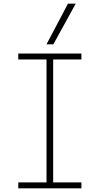

<svg xmlns="http://www.w3.org/2000/svg" viewBox="-20 -1020 540 1040"><path d="M79 0V-32H232V-698H79V-730H421V-698H268V-32H421V0ZM269 -780H232L348 -1000H390Z"/></svg>

Font: M PLUS Code Latin ExtraLight
Style: Regular
Weight: 250
Designer: Coji Morishita
Foundry: UNDERFOREST DESIGN
Version: Version 1.002; ttfautohint (v1.8.3)